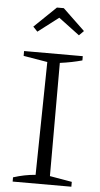

<svg xmlns="http://www.w3.org/2000/svg" viewBox="-59 -911 494 948"><g transform="rotate(5 188.0 -437.5)"><path d="M41 0V-21Q69 -30 96.5 -35.5Q124 -41 151 -43L160 -603L41 -623V-647H332V-626Q307 -619 279.5 -613.5Q252 -608 222 -604V-43L332 -24V0ZM218 -875 327 -771 304 -748 200 -826 98 -748 76 -771 184 -875Z"/></g></svg>

Font: Piazzolla Light
Style: Regular
Weight: 300
Designer: Juan Pablo del Peral
Foundry: Huerta Tipografica
Version: Version 1.330